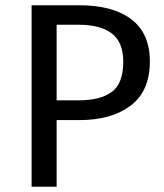

<svg xmlns="http://www.w3.org/2000/svg" viewBox="-20 -709 621 729"><path d="M549 -476Q549 -363 476 -308Q403 -253 282 -253H195V0H100V-689H281Q409 -689 479 -635.5Q549 -582 549 -476ZM448 -475Q448 -549 404.5 -582Q361 -615 280 -615H195V-328H278Q361 -328 404.5 -360Q448 -392 448 -475Z"/></svg>

Font: Wolseley Sans
Style: Regular
Weight: 400
Designer: Carrois Corporate & Edenspiekermann AG
Foundry: Carrois Corporate GbR & Edenspiekermann AG
Version: Version 4.202